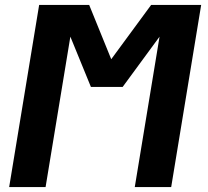

<svg xmlns="http://www.w3.org/2000/svg" viewBox="-20 -755 840 775"><path d="M17 0 138 -735H340L429 -516L590 -735H792L671 0H524L624 -607L475 -404H347L264 -607L164 0Z"/></svg>

Font: Iosevka Aile Heavy
Style: Italic
Weight: 900
Italic angle: -9°
Designer: Belleve Invis
Foundry: Belleve Invis
Version: Version 31.1.0; ttfautohint (v1.8.4)